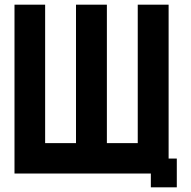

<svg xmlns="http://www.w3.org/2000/svg" viewBox="-20 -742 816 821"><path d="M42 -722H173V-130H305V-722H437V-130H569V-722H701V-64H736V59H625V0H42Z"/></svg>

Font: PostBus
Style: Regular
Weight: 400
Designer: Peter Wiegel
Version: Version 1.001